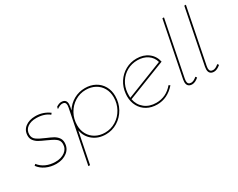

<svg xmlns="http://www.w3.org/2000/svg" viewBox="-118 -1261 2443 1974"><g transform="rotate(-30 1103.5 -274.0)"><path d="M-5 -85 11 -99Q42 -58 92 -35.5Q142 -13 204 -13Q272 -13 316 -46Q360 -79 360 -135Q360 -176 327.5 -200Q295 -224 230 -252Q182 -273 154 -288.5Q126 -304 106.5 -328.5Q87 -353 87 -387Q87 -451 134.5 -487.5Q182 -524 255 -524Q346 -524 419 -470L406 -454Q379 -477 339.5 -489.5Q300 -502 252 -502Q188 -502 148 -472.5Q108 -443 108 -390Q108 -349 140.5 -325.5Q173 -302 238 -275Q286 -255 314.5 -239.5Q343 -224 362.5 -199Q382 -174 382 -139Q382 -71 331 -31Q280 9 202 10Q136 10 81 -15.5Q26 -41 -5 -85Z M597 -430Q600 -445 600 -456Q600 -497 559 -497Q532 -497 494 -470L499 -495Q531 -517 559 -517Q619 -517 619 -458Q619 -445 616 -428L608 -389Q647 -451 708.5 -485Q770 -519 841 -519Q908 -519 960.5 -490.5Q1013 -462 1042.5 -410.5Q1072 -359 1072 -293Q1072 -212 1034.5 -144.5Q997 -77 933 -37.5Q869 2 793 2Q705 2 643 -47Q581 -96 566 -177L492 194H472ZM795 -18Q865 -18 924 -54.5Q983 -91 1017.5 -153.5Q1052 -216 1052 -290Q1052 -351 1025 -398.5Q998 -446 949.5 -472.5Q901 -499 839 -499Q769 -499 710 -462.5Q651 -426 616.5 -363.5Q582 -301 582 -227Q582 -166 609 -118.5Q636 -71 684.5 -44.5Q733 -18 795 -18Z M1602 -115 1618 -104Q1527 0 1404 0Q1336 0 1284 -29Q1232 -58 1203.5 -110Q1175 -162 1175 -229Q1175 -240 1177 -260Q1184 -333 1222 -391.5Q1260 -450 1320.5 -483.5Q1381 -517 1452 -517Q1533 -517 1589.5 -474.5Q1646 -432 1661 -360L1200 -180Q1214 -107 1269 -63.5Q1324 -20 1405 -20Q1522 -20 1602 -115ZM1196 -228Q1196 -209 1197 -199L1636 -371Q1620 -430 1570.5 -463.5Q1521 -497 1451 -497Q1384 -497 1328.5 -466.5Q1273 -436 1238 -381.5Q1203 -327 1197 -258Q1196 -248 1196 -228Z M1910 -742 1780 -89Q1777 -74 1777 -63Q1777 -20 1818 -20Q1847 -20 1884 -52L1896 -36Q1854 0 1818 0Q1789 0 1773.5 -15.5Q1758 -31 1758 -61Q1758 -75 1761 -91L1891 -742Z M2170 -742 2040 -89Q2037 -74 2037 -63Q2037 -20 2078 -20Q2107 -20 2144 -52L2156 -36Q2114 0 2078 0Q2049 0 2033.5 -15.5Q2018 -31 2018 -61Q2018 -75 2021 -91L2151 -742Z"/></g></svg>

Font: TypoPRO Montserrat Alternates
Style: Italic
Weight: 250
Italic angle: -11.3°
Designer: Julieta Ulanovsky
Foundry: Julieta Ulanovsky
Version: Version 6.001